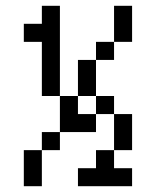

<svg xmlns="http://www.w3.org/2000/svg" viewBox="-20 -645 540 665"><path d="M437.5 0V-62.5H375V-125H312.5V-62.5H250V0ZM62.5 -125Q62.5 -125 62.5 0H125Q125 0 125 -125ZM125 -125H187.5V-187.5H125ZM375 -125H437.5Q437.5 -125 437.5 -250H375Q375 -250 375 -125ZM187.5 -187.5H312.5V-250H250V-312.5H187.5Q187.5 -312.5 187.5 -187.5ZM312.5 -250H375V-312.5H312.5ZM187.5 -312.5V-625H125V-562.5H62.5V-500H125V-312.5ZM250 -312.5H312.5Q312.5 -312.5 312.5 -437.5H250Q250 -437.5 250 -312.5ZM312.5 -437.5H375V-500H312.5ZM375 -500H437.5Q437.5 -500 437.5 -625H375Q375 -625 375 -500Z"/></svg>

Font: BFUnifontExMono
Style: Regular
Weight: 500
Version: Version 15.0.06